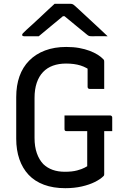

<svg xmlns="http://www.w3.org/2000/svg" viewBox="-20 -966 640 1006"><path d="M318 -361H557Q561 -361 563 -359.5Q565 -358 566.5 -356Q568 -354 568 -350V-279H329Q326 -279 324 -279.5Q322 -280 320.5 -281.5Q319 -283 318.5 -285Q318 -287 318 -290Q318 -309 318 -325.5Q318 -342 318 -361ZM327 -720Q365 -720 395 -714.5Q425 -709 449 -700Q473 -691 491.5 -679.5Q510 -668 522 -655Q525 -652 525.5 -648.5Q526 -645 526 -642Q526 -620 526 -596Q526 -572 526 -548Q526 -524 526 -500Q507 -500 488 -500Q469 -500 450 -500Q445 -500 442 -503Q439 -506 439 -511Q439 -531 439 -550.5Q439 -570 439 -591Q439 -612 439 -636L464 -589Q434 -613 401.5 -623Q369 -633 326 -633Q288 -633 257.5 -622Q227 -611 205.5 -588.5Q184 -566 172.5 -532Q161 -498 161 -453V-243Q161 -198 173 -163.5Q185 -129 207 -106Q228 -86 256 -76Q284 -66 320 -66Q358 -66 384 -73Q410 -80 423.5 -87.5Q437 -95 437 -95Q437 -131 437 -168Q437 -205 437 -241.5Q437 -278 437 -313H530L526 -295Q526 -239 526 -176Q526 -113 526 -54Q526 -51 525.5 -48.5Q525 -46 522 -43Q506 -27 477 -12.5Q448 2 408.5 11Q369 20 322 20Q259 20 210.5 2Q162 -16 130 -50Q98 -84 81.5 -132Q65 -180 65 -239V-457Q65 -518 82 -566Q99 -614 133 -648.5Q167 -683 216 -701.5Q265 -720 327 -720ZM266 -946Q276 -946 292 -946Q308 -946 324.5 -946Q341 -946 350 -946Q358 -946 363.5 -942.5Q369 -939 384 -925Q392 -918 410 -901Q428 -884 451.5 -862.5Q475 -841 499 -818.5Q523 -796 544 -776Q525 -777 503 -776.5Q481 -776 463 -776Q452 -776 447 -777.5Q442 -779 434 -786Q418 -799 382 -828.5Q346 -858 294 -901L347 -881Q331 -881 315 -881Q299 -881 283 -881L335 -902Q285 -860 248 -830Q211 -800 183 -776H107Q103 -776 100.5 -777Q98 -778 97 -779.5Q96 -781 96 -783Q96 -787 100 -791.5Q104 -796 119 -810Q132 -822 151.5 -839.5Q171 -857 192.5 -877.5Q214 -898 233.5 -916Q253 -934 266 -946Z"/></svg>

Font: Rec Mono Linear
Style: Regular
Weight: 400
Monospace: yes
Version: Version 1.085; ttfautohint (v1.8.4.7-5d5b)